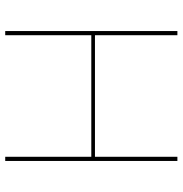

<svg xmlns="http://www.w3.org/2000/svg" viewBox="-2 -698 700 736"><g transform="rotate(90 348.0 -330.0)"><path d="M597 -660V0H581V-330H115V0H99V-660H115V-344H581V-660Z"/></g></svg>

Font: Work Sans Thin
Style: Regular
Weight: 260
Designer: Wei Huang
Foundry: Wei Huang
Version: Version 1.500